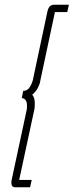

<svg xmlns="http://www.w3.org/2000/svg" viewBox="-20 -760 311 811"><path d="M212 -709 150 -418Q149 -407 140.5 -390Q132 -373 116 -360Q127 -348 127 -323Q127 -318 126.5 -310.5Q126 -303 126 -302L61 0H114L107 31H44Q28 31 28 12Q28 5 29 1L93 -297Q94 -302 94 -314Q94 -343 72 -346L78 -376Q96 -376 106 -392.5Q116 -409 119 -423L180 -710Q186 -740 208 -740H271L264 -709Z"/></svg>

Font: Raleway-v4020 ExtraLight
Style: Italic
Weight: 275
Italic angle: -12°
Designer: Matt McInerney, Pablo Impallari, Rodrigo Fuenzalida
Foundry: Matt McInerney, Pablo Impallari, Rodrigo Fuenzalida
Version: Version 4.020;PS 004.020;hotconv 1.0.88;makeotf.lib2.5.64775